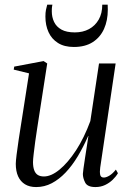

<svg xmlns="http://www.w3.org/2000/svg" viewBox="-20 -766 536 797"><path d="M130 10.5Q102.5 10.5 83.8 -1Q65 -12.5 55.2 -34Q45.5 -55.5 45.5 -86Q45.5 -96.5 49 -124.8Q52.5 -153 57.5 -186.2Q62.5 -219.5 66.8 -246Q71 -272.5 72 -279L100.5 -461.5L37 -477L39 -489.5L161 -512.5L176 -502.5L140 -270Q138 -256 134 -231Q130 -206 126.2 -178.2Q122.5 -150.5 119.8 -127.2Q117 -104 117 -93.5Q117 -73.5 121.8 -60Q126.5 -46.5 136.5 -40Q146.5 -33.5 162.5 -33.5Q192.5 -33.5 227.2 -62Q262 -90.5 295.8 -142.2Q329.5 -194 355 -263.5L391 -502.5H460L396 -70.5Q393.5 -53 395.8 -41Q398 -29 411 -29Q421 -29 434.2 -37Q447.5 -45 461 -62L469.5 -47Q461.5 -33 447.8 -19.8Q434 -6.5 416 2Q398 10.5 376 10.5Q343 10.5 333.5 -8.2Q324 -27 324 -44Q324 -48 326.5 -66.5Q329 -85 333 -110.5Q337 -136 340.8 -160.8Q344.5 -185.5 347 -201.5H346Q326 -156 302.8 -117.2Q279.5 -78.5 252.5 -50Q225.5 -21.5 195 -5.5Q164.5 10.5 130 10.5ZM286.5 -571Q247 -571 220.8 -587.5Q194.5 -604 181.5 -632.5Q168.5 -661 168.5 -697Q168.5 -714 170.8 -725.2Q173 -736.5 176 -746.5H197.5Q197 -743.5 196 -738Q195 -732.5 195 -719Q195 -695 204.5 -675Q214 -655 235 -643.2Q256 -631.5 290.5 -631.5Q324 -631.5 349.5 -645.2Q375 -659 389.8 -684.8Q404.5 -710.5 404.5 -746.5H427Q427 -742 427.2 -738Q427.5 -734 427.5 -726Q427.5 -681 411.8 -646Q396 -611 364.8 -591Q333.5 -571 286.5 -571Z"/></svg>

Font: Merriweather 144pt Light
Style: Italic
Weight: 300
Italic angle: -7.8°
Version: Version 2.101